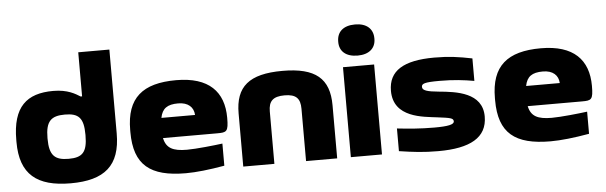

<svg xmlns="http://www.w3.org/2000/svg" viewBox="-48 -892 3353 1063"><g transform="rotate(-5 1629.0 -360.5)"><path d="M27 -256V-244C27 -65 119 9 307 9C495 9 584 -65 584 -244V-710H411V-465H403C377 -481 335 -509 254 -509C107 -509 27 -441 27 -256ZM200 -248V-252C200 -346 231 -373 307 -373C383 -373 411 -346 411 -252V-248C411 -154 383 -127 307 -127C231 -127 200 -154 200 -248Z M1201 -277C1201 -422 1119 -509 937 -509C751 -509 660 -435 660 -256V-244C660 -61 749 9 947 9C1004 9 1077 1 1162 -14V-137C1117 -131 1015 -120 964 -120C886 -120 849 -139 837 -196H1138C1191 -196 1201 -199 1201 -277ZM838 -308C848 -360 877 -380 937 -380C993 -380 1023 -351 1025 -308Z M1266 -295V0H1439V-291C1439 -348 1463 -373 1528 -373C1592 -373 1615 -348 1615 -291V0H1788V-295C1788 -444 1712 -509 1528 -509C1342 -509 1266 -444 1266 -295Z M1864 -500V0H2037V-500ZM1850 -641C1850 -590 1885 -557 1951 -557C2015 -557 2051 -590 2051 -641V-644C2051 -697 2015 -730 1951 -730C1885 -730 1850 -697 1850 -644Z M2360 -178C2432 -169 2449 -166 2449 -148C2449 -130 2415 -123 2339 -123C2259 -123 2196 -129 2132 -136V-10C2211 2 2268 9 2350 9C2526 9 2622 -42 2622 -160C2622 -293 2478 -310 2381 -319C2317 -325 2290 -333 2290 -353C2290 -371 2304 -378 2390 -378C2467 -378 2525 -371 2582 -361V-486C2508 -501 2453 -509 2372 -509C2201 -509 2117 -458 2117 -346C2117 -195 2284 -188 2360 -178Z M3228 -277C3228 -422 3146 -509 2964 -509C2778 -509 2687 -435 2687 -256V-244C2687 -61 2776 9 2974 9C3031 9 3104 1 3189 -14V-137C3144 -131 3042 -120 2991 -120C2913 -120 2876 -139 2864 -196H3165C3218 -196 3228 -199 3228 -277ZM2865 -308C2875 -360 2904 -380 2964 -380C3020 -380 3050 -351 3052 -308Z"/></g></svg>

Font: LT Wave Black
Style: Regular
Weight: 900
Designer: Daniel Lyons
Version: Version 2.5 (Glyphs App)